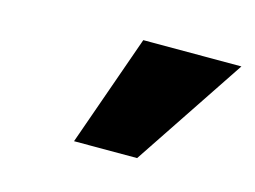

<svg xmlns="http://www.w3.org/2000/svg" viewBox="-45 -779 457 344"><g transform="rotate(15 183.5 -607.5)"><path d="M112 -504 185 -711H367L229 -504Z"/></g></svg>

Font: Ysabeau Office Black
Style: Italic
Weight: 900
Italic angle: -12°
Designer: Christian Thalmann (Catharsis Fonts)
Version: Version 2.001;gftools[0.9.30]; featfreeze: tnum,lnum,ss02